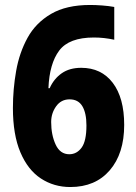

<svg xmlns="http://www.w3.org/2000/svg" viewBox="-20 -743 549 773"><path d="M263 10Q197 10 144.5 -24.5Q92 -59 62 -130Q32 -201 32 -308Q32 -384 45 -457.5Q58 -531 91 -591Q124 -651 185.5 -687Q247 -723 343 -723Q365 -723 391.5 -721Q418 -719 440 -715V-583Q399 -592 358 -592Q258 -592 218.5 -539.5Q179 -487 175 -388H180Q197 -426 228.5 -448Q260 -470 307 -470Q388 -470 434 -409.5Q480 -349 480 -240Q480 -125 422 -57.5Q364 10 263 10ZM259 -122Q289 -122 308.5 -148.5Q328 -175 328 -238Q328 -288 311.5 -315.5Q295 -343 260 -343Q226 -343 206 -315Q186 -287 186 -252Q186 -200 204 -161Q222 -122 259 -122Z"/></svg>

Font: Noto Sans Tamil Condensed ExtraBold
Style: Regular
Weight: 800
Width: 3
Designer: Jelle Bosma - Monotype Design Team
Foundry: Monotype Imaging Inc.
Version: Version 2.004; ttfautohint (v1.8.4.7-5d5b)